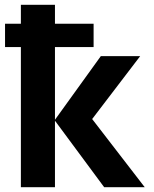

<svg xmlns="http://www.w3.org/2000/svg" viewBox="-20 -780 640 800"><path d="M209 0V-277L414 0H583L364 -284L564 -546H400L209 -281V-584H370V-681H209V-760H67V-681H1V-584H67V0Z"/></svg>

Font: Noto Sans Mono UI
Style: Bold
Weight: 700
Designer: Monotype Design team
Foundry: Monotype Imaging Inc.
Version: 1.000